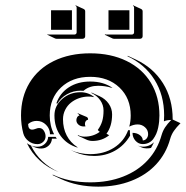

<svg xmlns="http://www.w3.org/2000/svg" viewBox="-20 -676 695 718"><path d="M58.6 -244.1Q58.6 -313.7 90.6 -366.5Q122.6 -419.2 181.3 -447.9Q240 -476.6 317.4 -476.6Q394.8 -476.6 453.5 -447.9Q512.2 -419.2 544.2 -366.5Q576.2 -313.7 576.2 -244.1Q576.2 -232.9 575.1 -221.8Q574 -210.7 571.4 -198.2Q568.8 -185.8 564.1 -175.2Q559.3 -164.6 552.9 -155.9Q546.4 -147.2 536.4 -142.2Q526.4 -137.2 513.9 -137.2Q498 -137.2 486.8 -149.5Q475.6 -161.9 475.6 -179.2Q491.5 -179.2 502.7 -170.9Q513.9 -162.6 513.9 -150.9Q522.2 -150.9 528.1 -157.8Q533.9 -164.8 533.9 -174.6Q533.9 -189.7 522.2 -200.2Q510.5 -210.7 494.9 -210.7Q479.2 -210.7 463.4 -202.4Q468.8 -222.2 468.8 -244.1Q468.8 -308.8 426.6 -348.8Q384.5 -388.7 317.4 -388.7Q250.2 -388.7 208.1 -348.8Q166 -308.8 166 -244.1Q166 -205.1 182.4 -173.8H167Q167 -194.3 152.3 -209.1Q137.7 -223.9 117.2 -223.9Q99.1 -223.9 85.2 -212.2Q85.2 -191.4 100.3 -191.2Q105.5 -191.2 113.2 -194.2Q120.8 -197.3 126 -197.3Q137.5 -197.3 143.9 -187.3Q150.4 -177.2 150.4 -166.3Q150.4 -154.1 141.5 -145.5Q132.6 -137 120.1 -137Q101.6 -137 86.7 -148.4Q71.8 -159.9 67.1 -177.2Q58.6 -209 58.6 -244.1ZM80.6 -140.6Q87.4 -135.3 95.7 -131.8Q127.9 -65.7 199.5 -32.5Q158.4 -48.6 128.3 -76.2Q98.1 -103.8 80.6 -140.6ZM96.4 -131.6Q107.9 -127.2 120.1 -127.2Q136 -127.2 147.6 -137.8Q159.2 -148.4 160.2 -164.1H188Q190.2 -160.6 192.4 -157.5H174.3Q173.3 -141.8 161.7 -131.2Q150.1 -120.6 134.3 -120.6Q121.6 -120.6 109.9 -125.2ZM157 -545.9 158 -547.6Q159.4 -546.9 161.1 -546.9H258.8Q262 -546.9 264.3 -549.2Q266.6 -551.5 266.6 -554.7V-647.5Q266.6 -652.3 262.2 -654.5L262.9 -656.2L293 -642.3Q298.6 -639.6 298.6 -633.3V-540.5Q298.6 -536.4 295.8 -533.7Q293 -531 288.8 -531H191.2Q189 -531 187 -531.7ZM170.9 -564.5V-637.7H249V-564.5ZM177 -23.2Q238.5 5.9 317.4 5.9Q385.3 5.9 440.4 -15.6Q495.6 -37.1 532.3 -76.9Q569.1 -116.7 584.2 -170.7Q588.9 -186.8 597.4 -199.8Q606 -212.9 620.4 -227.5Q603.3 -227.1 593 -222.2Q593.8 -230.5 593.8 -244.1Q593.8 -320.6 557.6 -378.1Q521.5 -435.5 456.5 -465.8L457.8 -467.3L487.8 -453.4Q553 -422.9 589.4 -364.9Q625.7 -306.9 625.7 -230.2V-229L655 -215.3Q639.6 -200 630.2 -186.3Q620.8 -172.6 616.2 -156Q601.1 -101.6 564 -61.5Q526.9 -21.5 471.2 0.2Q415.5 22 347.4 22Q269 22 207.3 -6.8L177.2 -21ZM183.6 -244.1Q183.6 -280.3 212.3 -305.7Q241 -331.1 281.2 -331.1Q310.8 -331.1 332.5 -312.7L328.9 -313.2Q320.3 -315.2 311.3 -314.9Q293.2 -314.9 276 -309Q258.8 -303 245.4 -292.2Q231.9 -281.5 223.8 -265.3Q215.6 -249 215.6 -230Q215.6 -196 229.5 -169.3Q243.4 -142.6 268.8 -126.2L270.5 -123.8Q230 -136 206.8 -167.7Q183.6 -199.5 183.6 -244.1ZM190.9 -289.8Q203.9 -327.6 237.3 -349.4Q270.8 -371.1 317.4 -371.1Q366.5 -371.1 400.6 -347.4L396.2 -347.9Q373.8 -355 347.4 -355.2Q314.7 -355.2 294.4 -338.1L292.2 -336.4Q286.9 -336.9 281.2 -336.9Q253.9 -336.9 230.5 -323.6Q207 -310.3 194.3 -288.1Q193.6 -288.3 190.9 -289.8ZM244.6 -114.7Q279.1 -99.6 317.4 -99.6Q368.4 -99.6 406 -123.4Q443.6 -147.2 459.2 -189H465.8V-179.2Q465.8 -174.1 466.6 -168.9Q445.1 -132.3 410 -112.5Q375 -92.8 332 -92.8Q292.2 -92.8 258.8 -108.2ZM265.6 -226.6Q265.6 -231.9 268.4 -237.3Q271.2 -242.7 277.1 -243.9Q275.9 -248.5 270.3 -250.7L271.2 -252.4L303.7 -238.8Q309.6 -236.1 309.3 -229V-228Q304.4 -228 301 -223.5Q297.6 -219 297.6 -212.4Q297.6 -208.7 299.1 -205.3L299.6 -203.4Q296.4 -203.1 293 -203.1Q281.2 -203.1 273.4 -210Q265.6 -216.8 265.6 -226.6ZM270.5 -171.4Q282.2 -165 295.9 -165Q328.9 -165 353.3 -183.1Q349.1 -184.8 345.7 -190.2Q356.9 -205.6 362.1 -222.5Q367.2 -239.5 367.2 -262.7Q367.2 -283.7 354.7 -301.3Q342.3 -318.8 321.5 -328.4L322.8 -329.8L353 -315.9Q374 -306.2 386.6 -288.1Q399.2 -270 399.2 -248.5Q399.2 -203.9 378.2 -176L388.2 -170.2Q361.8 -148.9 325.9 -148.9Q313.5 -148.9 302.2 -154.3L272.2 -168.2ZM371.8 -545.9 372.8 -547.6Q374.3 -546.9 376 -546.9H473.6Q476.8 -546.9 479.1 -549.2Q481.4 -551.5 481.4 -554.7V-647.5Q481.4 -652.3 477.1 -654.5L477.8 -656.2L507.8 -642.3Q513.4 -639.6 513.4 -633.3V-540.5Q513.4 -536.4 510.6 -533.7Q507.8 -531 503.7 -531H406Q403.8 -531 401.9 -531.7ZM385.7 -564.5V-637.7H463.9V-564.5ZM494.9 -131.6Q503.9 -127.4 513.9 -127.4Q538.8 -127.4 555.9 -144.3Q550.8 -133.1 544.7 -122.8Q538.1 -121.1 528.3 -121.1Q517.3 -121.1 509 -125Z"/></svg>

Font: AgreloyS1
Style: Medium
Weight: 400
Designer: gluk
Foundry: gluk
Version: Version 0.27